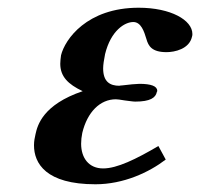

<svg xmlns="http://www.w3.org/2000/svg" viewBox="-20 -465 518 497"><path d="M193 -121C206 -175 239 -208 280 -208C282 -208 293 -207 303 -205C312 -204 324 -202 330 -202C369 -202 383 -212 386 -227C387 -228 387 -229 387 -230C387 -242 371 -248 341 -248C335 -248 311 -246 297 -244C292 -244 289 -243 289 -243C265 -243 247 -253 247 -288C247 -297 249 -310 252 -325C267 -386 303 -408 325 -408C345 -408 353 -384 359 -364C364 -346 373 -330 411 -330C432 -330 470 -338 477 -370C478 -373 478 -375 478 -377C478 -413 422 -445 339 -445C205 -445 148 -363 138 -322C137 -314 136 -307 136 -300C136 -267 156 -247 194 -229C91 -194 77.1 -141 72 -118C70 -109 68 -100 68 -89C68 -42 99 12 227 12C300 12 366 -19 409 -52L390 -87C332 -53 283 -29 247 -29C210 -29 190 -56 190 -93C190 -102 191 -111 193 -121Z"/></svg>

Font: Linux Libertine O
Style: Bold Italic
Weight: 700
Italic angle: -11.5°
Designer: Philipp H. Poll
Foundry: Philipp H. Poll
Version: Version 4.1.0